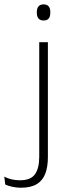

<svg xmlns="http://www.w3.org/2000/svg" viewBox="-88 -679 317 876"><path d="M91 -22.5V-486.5H130.5V-22.5ZM111 -585.5Q95.5 -585.5 87.8 -594.5Q80 -603.5 80 -620.5V-624.5Q80 -641 87.8 -650Q95.5 -659 111 -659Q126.5 -659 134 -650Q141.5 -641 141.5 -624.5V-620.5Q141.5 -603 134 -594.2Q126.5 -585.5 111 -585.5ZM7.5 177.5Q-13 177.5 -32 173.2Q-51 169 -64 163L-68.5 127Q-52 135.5 -34.2 139.5Q-16.5 143.5 2.5 143.5Q52 143.5 71.5 116.2Q91 89 91 36V-150.5H130.5V38Q130.5 82.5 118.5 113.8Q106.5 145 79.5 161.2Q52.5 177.5 7.5 177.5Z"/></svg>

Font: Anek Telugu Medium ExtraLight
Style: Regular
Weight: 250
Version: Version 1.003